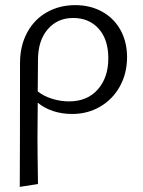

<svg xmlns="http://www.w3.org/2000/svg" viewBox="-20 -439 557 748"><path d="M475 -216Q475 -154 447.5 -103.5Q420 -53 371 -24Q322 5 261 5Q221 5 186.5 -6.5Q152 -18 127 -39L126 98Q126 152 128 278L57 289Q58 125 58 -193Q58 -261 86 -312.5Q114 -364 163 -391.5Q212 -419 273 -419Q332 -419 378 -393.5Q424 -368 449.5 -322Q475 -276 475 -216ZM402 -212Q402 -285 364.5 -327Q327 -369 265 -369Q204 -369 166 -325Q128 -281 128 -206L127 -83Q149 -65 182 -54.5Q215 -44 249 -44Q320 -44 361 -90.5Q402 -137 402 -212Z"/></svg>

Font: Ysabeau
Style: Regular
Weight: 400
Designer: Christian Thalmann (Catharsis Fonts)
Version: Version 0.003